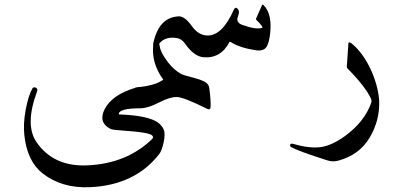

<svg xmlns="http://www.w3.org/2000/svg" viewBox="-20 -467 1726 828"><path d="M85 115.7Q79.6 66.4 90.8 6.1Q102.1 -54.2 119.1 -84.5Q124.5 -93.8 134.5 -88.9Q144.5 -84 139.6 -71.8Q86.4 71.3 137.2 145.5Q210.4 252.9 357.4 246.1Q528.3 238.3 637.7 130.9Q646.5 115.7 616.2 108.6Q585.9 101.6 525.4 97.4Q464.8 93.3 457.5 89.4Q403.3 62.5 430.2 5.9Q462.4 -59.6 569.8 -90.3Q598.6 -98.6 600.6 -57.6Q603.5 0 585.9 0Q489.7 0 492.7 26.4Q617.2 30.8 660.6 61Q677.2 72.8 685.5 90.6Q693.8 108.4 686 145.5Q678.2 182.6 667 196.8Q563 331.5 367.7 340.3Q246.6 345.7 163.1 280.3Q96.7 227.5 85 115.7Z M668.9 -267.1Q672.9 -238.8 706.1 -196.3Q731.9 -164.1 760.7 -148.4Q771 -142.6 811 -132.8Q841.8 -125 860.8 -115.5Q879.9 -106 882.3 -88.4Q889.6 -35.2 888.2 -5.9Q887.2 9.3 873.5 2.4Q772.5 -47.9 742.7 -48.6Q712.9 -49.3 665 -24.7Q617.2 0 585.9 0Q574.2 0 563 -22.2Q551.8 -44.4 552.2 -66.7Q552.7 -88.9 569.8 -90.3Q651.4 -98.1 684.1 -123.5Q630.4 -197.3 641.6 -277.8Q657.2 -338.9 668.9 -267.1Z M663.6 -270Q653.8 -256.8 651.4 -257.8Q637.7 -262.7 640.6 -278.3Q664.1 -392.6 750.5 -396.5Q775.9 -397.9 806.6 -355.5Q835 -315.4 872.1 -314Q937.5 -310.5 988.3 -424.8Q994.6 -439 1004.4 -429.7Q1014.2 -420.4 1008.3 -402.8Q1002.4 -385.3 1003.4 -381.8Q1005.9 -366.7 1022.9 -360.4Q1082 -338.4 1109.9 -346.7Q1118.2 -349.1 1085.9 -380.9Q1083 -383.8 1084.5 -387.2L1110.4 -445.8Q1112.3 -449.2 1116.2 -445.3Q1154.3 -408.2 1145 -322.8Q1140.1 -278.3 1127.4 -262.2Q1114.7 -246.1 1085 -250Q1015.1 -260.3 975.1 -285.6Q971.2 -288.1 969.2 -285.2Q931.6 -213.4 856.4 -220.2Q815.9 -224.1 776.9 -280.3Q763.7 -298.8 743.7 -302.7Q695.3 -311 668.9 -281.7Q662.6 -274.9 663.6 -270Z M1482.4 -278.8Q1483.4 -291 1500.5 -276.4Q1546.4 -236.3 1577.9 -169.2Q1609.4 -102.1 1615.2 -34.7Q1618.7 52.2 1574 126.7Q1529.3 201.2 1439.5 225.6Q1415 232.4 1391.6 224.6Q1267.6 185.1 1235.8 167.5Q1231.4 165 1231 161.1Q1230.5 157.2 1233.4 154.3Q1236.3 151.4 1241.2 152.8Q1313.5 173.8 1362.1 167.5Q1410.6 161.1 1467.8 119.6Q1552.7 57.6 1581.1 -24.4Q1583.5 -31.7 1580.6 -40Q1556.6 -92.8 1479 -171.4Q1475.1 -175.8 1475.6 -178.7Z"/></svg>

Font: Amiri
Style: Slanted
Weight: 400
Italic angle: 9°
Designer: Khaled Hosny
Version: Version 000.107